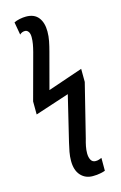

<svg xmlns="http://www.w3.org/2000/svg" viewBox="-148 -826 707 1126"><g transform="rotate(-15 206.0 -262.5)"><path d="M269 240.2Q224.1 240.2 196 209.2Q168 178.2 168 121.1Q168 94.7 173.1 66.9Q178.2 39.1 184.6 13.2L251 -262.2L43.9 -194.3L43.5 -273.4L119.1 -553.2Q125.5 -577.6 129.2 -598.9Q132.8 -620.1 132.8 -640.6Q132.8 -662.1 124.5 -673.6Q116.2 -685.1 104 -685.1Q85 -685.1 71.8 -671.9L58.1 -749.5Q72.3 -756.8 92.8 -761Q113.3 -765.1 131.3 -765.1Q181.6 -765.1 206.3 -733.6Q231 -702.1 231 -648.4Q231 -619.1 225.3 -590.6Q219.7 -562 211.4 -531.2L153.3 -313L365.2 -385.3L365.7 -305.7L285.6 16.6Q278.8 39.6 274.7 60.8Q270.5 82 270.5 102.5Q270.5 127 279.5 143.1Q288.6 159.2 307.6 159.2Q319.8 159.2 328.6 156Q337.4 152.8 344.7 149.9V228Q336.4 231.4 315.9 235.8Q295.4 240.2 269 240.2Z"/></g></svg>

Font: Open Sans Condensed SemiBold
Style: Regular
Weight: 600
Width: 3
Designer: Monotype Design Team
Foundry: Monotype Imaging Inc.
Version: Version 3.000; ttfautohint (v1.8.4)